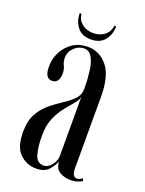

<svg xmlns="http://www.w3.org/2000/svg" viewBox="-127 -707 589 780"><g transform="rotate(20 167.0 -317.0)"><path d="M129 10.5Q87.5 10.5 58 -18Q28.5 -46.5 28.5 -112Q28.5 -160 46 -191.2Q63.5 -222.5 89.5 -243.5Q115.5 -264.5 141.5 -281.2Q167.5 -298 185 -316.2Q202.5 -334.5 202.5 -360.5Q202.5 -399.5 198.2 -434.8Q194 -470 181.8 -492.5Q169.5 -515 146 -515Q122.5 -515 103.8 -496.5Q85 -478 85 -453Q85 -435 92 -421.5Q99 -408 99 -389.5Q99 -370.5 91.5 -358.5Q84 -346.5 67.5 -346.5Q36.5 -346.5 36.5 -397.5Q36.5 -431.5 52 -461Q67.5 -490.5 94.8 -508.5Q122 -526.5 158.5 -526.5Q210 -526.5 243.8 -484.8Q277.5 -443 277.5 -354V-44.5Q277.5 -24.5 283.5 -16.2Q289.5 -8 298 -8Q304.5 -8 311.2 -11.2Q318 -14.5 321 -17.5L326.5 -8.5Q322 -3.5 308 1.5Q294 6.5 274 6.5Q249 6.5 228.2 -6.2Q207.5 -19 207 -50.5Q202.5 -33 184 -11.2Q165.5 10.5 129 10.5ZM153 -11.5Q172.5 -11.5 187.5 -31Q202.5 -50.5 202.5 -69.5V-327.5Q201 -313 186.2 -296Q171.5 -279 152.8 -255.8Q134 -232.5 120 -200.8Q106 -169 106 -125Q106 -72 115.5 -41.8Q125 -11.5 153 -11.5ZM158.5 -558.5Q119.5 -558.5 99.8 -583.5Q80 -608.5 80 -643.5H87.5Q90.5 -617 110 -601.5Q129.5 -586 158.5 -586Q187.5 -586 207 -601.5Q226.5 -617 230 -643.5H237.5Q237.5 -608.5 217.5 -583.5Q197.5 -558.5 158.5 -558.5Z"/></g></svg>

Font: Imbue 100pt
Style: Regular
Weight: 400
Designer: Tyler Finck
Foundry: Etcetera Type Company
Version: Version 1.102; ttfautohint (v1.8.3)